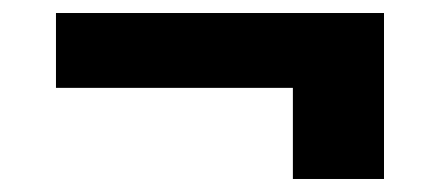

<svg xmlns="http://www.w3.org/2000/svg" viewBox="-20 -416 685 295"><path d="M430 -281H66V-396H570V-141H430Z"/></svg>

Font: Maitree
Style: Bold
Weight: 700
Designer: CadsonDemak Team
Foundry: CadsonDemak
Version: Version 1.002